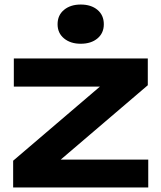

<svg xmlns="http://www.w3.org/2000/svg" viewBox="-20 -827 712 847"><path d="M38 0V-118L456 -475L568 -445H41V-569H632V-451L214 -94L118 -123H634V0ZM336 -634Q291 -634 262.5 -657.5Q234 -681 234 -720Q234 -760 262.5 -783.5Q291 -807 336 -807Q382 -807 410 -783.5Q438 -760 438 -720Q438 -681 410 -657.5Q382 -634 336 -634Z"/></svg>

Font: Unbounded Medium
Style: Regular
Weight: 500
Designer: Luke Prowse, Jean-Baptiste Morizot, Fátima Lázaro, Florian Runge
Foundry: NaN
Version: Version 1.700